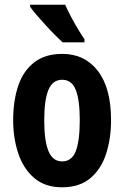

<svg xmlns="http://www.w3.org/2000/svg" viewBox="-20 -786 528 816"><path d="M452 -275Q452 -199 431.5 -134Q411 -69 365 -29.5Q319 10 243 10Q172 10 126 -29Q80 -68 58 -133Q36 -198 36 -275Q36 -358 57.5 -421.5Q79 -485 125.5 -521Q172 -557 245 -557Q340 -557 396 -484.5Q452 -412 452 -275ZM168 -273Q168 -188 186 -144Q204 -100 244 -100Q285 -100 302 -143.5Q319 -187 319 -275Q319 -361 302 -404Q285 -447 244 -447Q204 -447 186 -404.5Q168 -362 168 -273ZM257 -766Q266 -745 281 -716.5Q296 -688 312 -661.5Q328 -635 339 -619V-606H246Q233 -618 213.5 -637.5Q194 -657 173.5 -679.5Q153 -702 135.5 -722.5Q118 -743 108 -757V-766Z"/></svg>

Font: Noto Sans ExtraCondensed
Style: Bold
Weight: 700
Width: 2
Designer: Monotype Design Team
Foundry: Monotype Imaging Inc.
Version: Version 2.013; ttfautohint (v1.8.4.7-5d5b)